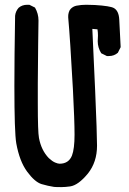

<svg xmlns="http://www.w3.org/2000/svg" viewBox="-20 -766 540 801"><path d="M387.7 -593.8 388.7 -618.2Q388.7 -630.9 386.7 -643.6L365.2 -645.5Q370.1 -544.9 377 -387.7Q384.8 -206.1 384.8 -158.2Q384.8 -89.8 346.7 -42Q306.6 6.8 272.5 11.7Q252 14.6 235.4 14.6Q212.9 14.6 205.1 13.7Q179.7 9.8 153.3 2Q125 -6.8 93.3 -49.8Q61.5 -92.8 47.9 -168Q40 -213.9 40 -408.2Q40 -526.4 43 -699.2V-700.2Q44.9 -718.8 57.6 -733.4Q72.3 -746.1 93.8 -746.1Q96.7 -746.1 102.5 -746.1L126 -734.4Q140.6 -709 140.6 -680.7Q140.6 -677.7 139.2 -580.6Q137.7 -483.4 137.7 -417Q137.7 -350.6 137.7 -335.9Q137.7 -214.8 142.6 -190.4Q152.3 -138.7 183.6 -106.4Q198.2 -92.8 210 -87.9Q221.7 -83 228.5 -83Q266.6 -83 280.3 -117.2Q291 -145.5 291 -204.1Q291 -262.7 284.2 -393.6Q272.5 -606.4 264.6 -692.4Q264.6 -694.3 264.6 -700.2Q264.6 -706.1 267.1 -714.8Q269.5 -723.6 275.4 -729.5Q285.2 -739.3 298.8 -742.2Q318.4 -746.1 339.4 -746.1Q360.4 -746.1 376 -745.1Q439.5 -741.2 455.1 -732.4Q475.6 -720.7 477.5 -684.6L483.4 -569.3L471.7 -545.9Q456.1 -532.2 434.6 -532.2Q431.6 -532.2 425.8 -532.2L402.3 -543.9Q387.7 -567.4 387.7 -593.8Z"/></svg>

Font: JasonHandwriting2
Style: SemiBold
Weight: 600
Version: Version 1.04.7